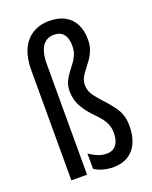

<svg xmlns="http://www.w3.org/2000/svg" viewBox="-145 -844 738 933"><g transform="rotate(-20 224.5 -377.5)"><path d="M373 -616Q373 -586 364 -562.5Q355 -539 341.5 -520Q328 -501 314.5 -484Q301 -467 292 -450Q283 -433 283 -413Q283 -396 288.5 -381Q294 -366 306 -350.5Q318 -335 335 -316Q366 -283 384.5 -258Q403 -233 411 -208.5Q419 -184 419 -152Q419 -102 402.5 -65.5Q386 -29 354.5 -9.5Q323 10 278 10Q253 10 227 3.5Q201 -3 181 -17V-96Q194 -87 208 -79.5Q222 -72 237 -67.5Q252 -63 270 -63Q302 -63 319 -85Q336 -107 336 -146Q336 -167 330 -185Q324 -203 310.5 -221.5Q297 -240 274 -263Q246 -292 230.5 -317Q215 -342 209 -364.5Q203 -387 203 -409Q203 -437 212 -457Q221 -477 234 -494.5Q247 -512 260 -529Q273 -546 282 -566Q291 -586 291 -614Q291 -652 274.5 -673Q258 -694 224 -694Q198 -694 180 -680Q162 -666 153 -638.5Q144 -611 144 -571V0H63V-573Q63 -633 82.5 -676Q102 -719 138.5 -742Q175 -765 226 -765Q272 -765 304.5 -748Q337 -731 355 -697.5Q373 -664 373 -616Z"/></g></svg>

Font: Noto Sans Display ExtraCondensed
Style: Regular
Weight: 400
Width: 2
Version: Version 2.003